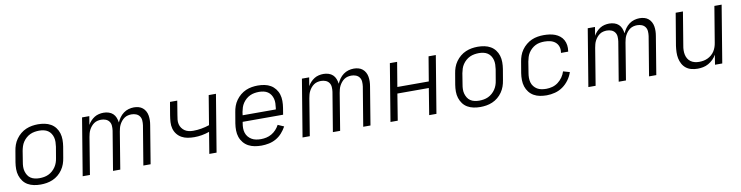

<svg xmlns="http://www.w3.org/2000/svg" viewBox="-20 -1120 6639 1720"><g transform="rotate(-10 3300.0 -260.0)"><path d="M252 8Q221 8 191 2Q161 -4 136 -18.5Q111 -33 94 -56Q77 -79 68 -107Q59 -135 59 -166Q59 -197 64 -228L81 -328Q85 -355 94.5 -382Q104 -409 121.5 -433.5Q139 -458 162 -477Q185 -496 212 -507.5Q239 -519 266.5 -523.5Q294 -528 321 -528Q352 -528 382 -522Q412 -516 437 -501.5Q462 -487 479.5 -464Q497 -441 505.5 -413Q514 -385 514 -354Q514 -323 509 -292L492 -192Q488 -165 478.5 -138Q469 -111 452 -86.5Q435 -62 412 -43Q389 -24 362 -12.5Q335 -1 307 3.5Q279 8 252 8ZM252 -50Q272 -50 293 -53.5Q314 -57 333.5 -66Q353 -75 370 -90Q387 -105 399 -123Q411 -141 418 -161Q425 -181 428 -202L445 -302Q448 -323 448.5 -344.5Q449 -366 444 -385.5Q439 -405 428 -422Q417 -439 400.5 -450Q384 -461 363.5 -465.5Q343 -470 322 -470Q302 -470 280.5 -466.5Q259 -463 239.5 -454Q220 -445 203 -430Q186 -415 174 -397Q162 -379 155.5 -359Q149 -339 145 -318L129 -218Q125 -197 124.5 -175.5Q124 -154 129.5 -134.5Q135 -115 145.5 -98Q156 -81 172.5 -70Q189 -59 210 -54.5Q231 -50 252 -50Z M635 0 721 -520H787L774 -442Q784 -461 800 -478Q816 -495 834.5 -506.5Q853 -518 874.5 -523Q896 -528 917 -528Q941 -528 963.5 -521Q986 -514 1002 -499Q1018 -484 1026.5 -462.5Q1035 -441 1038 -418Q1048 -441 1063 -462Q1078 -483 1099 -498.5Q1120 -514 1144.5 -521Q1169 -528 1193 -528Q1215 -528 1235.5 -522.5Q1256 -517 1272 -504Q1288 -491 1298 -472.5Q1308 -454 1311.5 -433Q1315 -412 1314.5 -390Q1314 -368 1310 -346L1253 0H1187L1246 -356Q1249 -378 1247.5 -400Q1246 -422 1234 -438.5Q1222 -455 1202.5 -462.5Q1183 -470 1161 -470Q1145 -470 1128 -466Q1111 -462 1096.5 -452Q1082 -442 1070.5 -428Q1059 -414 1051 -398.5Q1043 -383 1039 -367Q1035 -351 1032 -335L977 0H911L970 -356Q973 -378 971.5 -400Q970 -422 958 -438.5Q946 -455 926.5 -462.5Q907 -470 885 -470Q869 -470 852 -466Q835 -462 820.5 -452Q806 -442 794.5 -428Q783 -414 775 -398.5Q767 -383 763 -367Q759 -351 756 -335L701 0Z M1787 0 1819 -195Q1785 -183 1750.5 -177Q1716 -171 1682 -171Q1651 -171 1621.5 -176Q1592 -181 1567 -195Q1542 -209 1524.5 -231.5Q1507 -254 1499.5 -282Q1492 -310 1494 -340.5Q1496 -371 1501 -402L1521 -520H1587L1566 -392Q1562 -371 1560 -350.5Q1558 -330 1562.5 -310.5Q1567 -291 1578.5 -275Q1590 -259 1605.5 -248.5Q1621 -238 1641 -233.5Q1661 -229 1682 -229Q1719 -229 1756 -235.5Q1793 -242 1829 -254L1873 -520H1939L1853 0Z M2261 8Q2230 8 2199.5 2.5Q2169 -3 2143 -17Q2117 -31 2098 -54Q2079 -77 2069.5 -105Q2060 -133 2059.5 -164.5Q2059 -196 2064 -228L2081 -328Q2085 -355 2094.5 -382Q2104 -409 2121.5 -433.5Q2139 -458 2162 -477Q2185 -496 2211.5 -507.5Q2238 -519 2266 -523.5Q2294 -528 2321 -528Q2352 -528 2382 -522Q2412 -516 2436.5 -501.5Q2461 -487 2479 -464Q2497 -441 2505.5 -413Q2514 -385 2514 -354Q2514 -323 2509 -292L2499 -231H2131L2129 -218Q2125 -196 2125 -174Q2125 -152 2131.5 -131.5Q2138 -111 2151.5 -95Q2165 -79 2183 -68.5Q2201 -58 2222.5 -54Q2244 -50 2267 -50Q2291 -50 2316 -55.5Q2341 -61 2363.5 -74Q2386 -87 2404.5 -107Q2423 -127 2435 -150L2490 -126Q2473 -95 2449 -68Q2425 -41 2394 -23.5Q2363 -6 2328.5 1Q2294 8 2261 8ZM2443 -289 2445 -302Q2448 -323 2448.5 -344.5Q2449 -366 2444 -385.5Q2439 -405 2428 -422Q2417 -439 2400.5 -450Q2384 -461 2363.5 -465.5Q2343 -470 2322 -470Q2301 -470 2280 -466.5Q2259 -463 2239.5 -454Q2220 -445 2203 -430Q2186 -415 2174 -397Q2162 -379 2155.5 -359Q2149 -339 2145 -318L2141 -289Z M2635 0 2721 -520H2787L2774 -442Q2784 -461 2800 -478Q2816 -495 2834.5 -506.5Q2853 -518 2874.5 -523Q2896 -528 2917 -528Q2941 -528 2963.5 -521Q2986 -514 3002 -499Q3018 -484 3026.5 -462.5Q3035 -441 3038 -418Q3048 -441 3063 -462Q3078 -483 3099 -498.5Q3120 -514 3144.5 -521Q3169 -528 3193 -528Q3215 -528 3235.5 -522.5Q3256 -517 3272 -504Q3288 -491 3298 -472.5Q3308 -454 3311.5 -433Q3315 -412 3314.5 -390Q3314 -368 3310 -346L3253 0H3187L3246 -356Q3249 -378 3247.5 -400Q3246 -422 3234 -438.5Q3222 -455 3202.5 -462.5Q3183 -470 3161 -470Q3145 -470 3128 -466Q3111 -462 3096.5 -452Q3082 -442 3070.5 -428Q3059 -414 3051 -398.5Q3043 -383 3039 -367Q3035 -351 3032 -335L2977 0H2911L2970 -356Q2973 -378 2971.5 -400Q2970 -422 2958 -438.5Q2946 -455 2926.5 -462.5Q2907 -470 2885 -470Q2869 -470 2852 -466Q2835 -462 2820.5 -452Q2806 -442 2794.5 -428Q2783 -414 2775 -398.5Q2767 -383 2763 -367Q2759 -351 2756 -335L2701 0Z M3435 0 3521 -520H3587L3550 -298H3836L3873 -520H3939L3853 0H3787L3826 -240H3540L3501 0Z M4252 8Q4221 8 4191 2Q4161 -4 4136 -18.5Q4111 -33 4094 -56Q4077 -79 4068 -107Q4059 -135 4059 -166Q4059 -197 4064 -228L4081 -328Q4085 -355 4094.5 -382Q4104 -409 4121.5 -433.5Q4139 -458 4162 -477Q4185 -496 4212 -507.5Q4239 -519 4266.5 -523.5Q4294 -528 4321 -528Q4352 -528 4382 -522Q4412 -516 4437 -501.5Q4462 -487 4479.5 -464Q4497 -441 4505.5 -413Q4514 -385 4514 -354Q4514 -323 4509 -292L4492 -192Q4488 -165 4478.5 -138Q4469 -111 4452 -86.5Q4435 -62 4412 -43Q4389 -24 4362 -12.5Q4335 -1 4307 3.5Q4279 8 4252 8ZM4252 -50Q4272 -50 4293 -53.5Q4314 -57 4333.5 -66Q4353 -75 4370 -90Q4387 -105 4399 -123Q4411 -141 4418 -161Q4425 -181 4428 -202L4445 -302Q4448 -323 4448.5 -344.5Q4449 -366 4444 -385.5Q4439 -405 4428 -422Q4417 -439 4400.5 -450Q4384 -461 4363.5 -465.5Q4343 -470 4322 -470Q4302 -470 4280.5 -466.5Q4259 -463 4239.5 -454Q4220 -445 4203 -430Q4186 -415 4174 -397Q4162 -379 4155.5 -359Q4149 -339 4145 -318L4129 -218Q4125 -197 4124.5 -175.5Q4124 -154 4129.5 -134.5Q4135 -115 4145.5 -98Q4156 -81 4172.5 -70Q4189 -59 4210 -54.5Q4231 -50 4252 -50Z M4856 8Q4825 8 4795 2.5Q4765 -3 4739.5 -17.5Q4714 -32 4696 -55Q4678 -78 4669 -106Q4660 -134 4659.5 -165.5Q4659 -197 4664 -228L4681 -328Q4685 -355 4694.5 -382Q4704 -409 4721 -433Q4738 -457 4761.5 -476.5Q4785 -496 4811.5 -507.5Q4838 -519 4866 -523.5Q4894 -528 4921 -528Q4947 -528 4973.5 -524.5Q5000 -521 5023.5 -512Q5047 -503 5066.5 -487.5Q5086 -472 5098 -450Q5110 -428 5113.5 -402.5Q5117 -377 5113 -350L5112 -344H5047V-348Q5052 -376 5043.5 -401Q5035 -426 5015.5 -442Q4996 -458 4970 -464Q4944 -470 4917 -470Q4897 -470 4876 -466.5Q4855 -463 4836 -453.5Q4817 -444 4800.5 -429Q4784 -414 4772.5 -396Q4761 -378 4755 -358Q4749 -338 4745 -318L4729 -218Q4725 -196 4725 -174Q4725 -152 4730.5 -132Q4736 -112 4749 -95.5Q4762 -79 4779.5 -68.5Q4797 -58 4818 -54Q4839 -50 4862 -50Q4889 -50 4917 -57.5Q4945 -65 4969 -83Q4993 -101 5010.5 -126Q5028 -151 5036 -178L5095 -161Q5083 -124 5059 -91Q5035 -58 5002.5 -35Q4970 -12 4931.5 -2Q4893 8 4856 8Z M5235 0 5321 -520H5387L5374 -442Q5384 -461 5400 -478Q5416 -495 5434.5 -506.5Q5453 -518 5474.5 -523Q5496 -528 5517 -528Q5541 -528 5563.5 -521Q5586 -514 5602 -499Q5618 -484 5626.5 -462.5Q5635 -441 5638 -418Q5648 -441 5663 -462Q5678 -483 5699 -498.5Q5720 -514 5744.5 -521Q5769 -528 5793 -528Q5815 -528 5835.5 -522.5Q5856 -517 5872 -504Q5888 -491 5898 -472.5Q5908 -454 5911.5 -433Q5915 -412 5914.5 -390Q5914 -368 5910 -346L5853 0H5787L5846 -356Q5849 -378 5847.5 -400Q5846 -422 5834 -438.5Q5822 -455 5802.5 -462.5Q5783 -470 5761 -470Q5745 -470 5728 -466Q5711 -462 5696.5 -452Q5682 -442 5670.5 -428Q5659 -414 5651 -398.5Q5643 -383 5639 -367Q5635 -351 5632 -335L5577 0H5511L5570 -356Q5573 -378 5571.5 -400Q5570 -422 5558 -438.5Q5546 -455 5526.5 -462.5Q5507 -470 5485 -470Q5469 -470 5452 -466Q5435 -462 5420.5 -452Q5406 -442 5394.5 -428Q5383 -414 5375 -398.5Q5367 -383 5363 -367Q5359 -351 5356 -335L5301 0Z M6229 8Q6200 8 6172.5 1Q6145 -6 6124 -22.5Q6103 -39 6090 -63Q6077 -87 6071.5 -114Q6066 -141 6067 -170Q6068 -199 6072 -228L6121 -520H6187L6137 -218Q6133 -198 6132.5 -177Q6132 -156 6136 -136.5Q6140 -117 6150 -100Q6160 -83 6176 -71.5Q6192 -60 6211.5 -55Q6231 -50 6252 -50Q6272 -50 6291.5 -53.5Q6311 -57 6329.5 -65.5Q6348 -74 6364.5 -88Q6381 -102 6392 -119.5Q6403 -137 6409.5 -156Q6416 -175 6419 -195L6473 -520H6539L6453 0H6387L6401 -89Q6389 -66 6369.5 -47Q6350 -28 6327 -15Q6304 -2 6278.5 3Q6253 8 6229 8Z"/></g></svg>

Font: Iosevka Aile Light
Style: Italic
Weight: 300
Italic angle: -9°
Designer: Belleve Invis
Foundry: Belleve Invis
Version: Version 31.1.0; ttfautohint (v1.8.4)